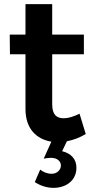

<svg xmlns="http://www.w3.org/2000/svg" viewBox="-20 -680 455 927"><path d="M280 50 303 2C335 -4 366 -16 394 -33L364 -131C335 -117 310 -109 288 -109C253 -109 232 -126 232 -177V-418H385V-513H232V-660H103V-513H27L28 -418H103V-154C103 -58 156 -8 228 4L191 86C202 84 216 82 226 82C258 82 274 100 274 119C274 139 257 159 229 159C209 159 189 151 174 139L148 199C173 216 206 227 238 227C301 227 349 190 349 130C349 87 322 60 280 50Z"/></svg>

Font: Montserrat_SPRD_medium Medium
Style: Regular
Weight: 400
Designer: Julieta Ulanovsky edited by Nelly Hempel
Foundry: Julieta Ulanovsky
Version: Version 4.000;PS 004.000;hotconv 1.0.88;makeotf.lib2.5.64775